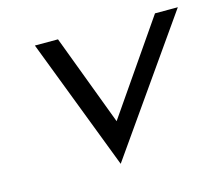

<svg xmlns="http://www.w3.org/2000/svg" viewBox="-74 -545 746 650"><g transform="rotate(-15 299.0 -220.0)"><path d="M97 -451 274 11 598 -451H518L298 -132L178 -451Z"/></g></svg>

Font: Charger Sport
Style: Obl
Weight: 400
Designer: Jasper
Foundry: Cannot Into Space Fonts
Version: Version 1.1